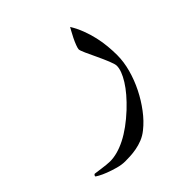

<svg xmlns="http://www.w3.org/2000/svg" viewBox="-207 -325 686 686"><g transform="rotate(-45 135.5 17.5)"><path d="M292.5 -31.7Q292.5 2.4 282.5 38.8Q272.5 75.2 255.4 109.4Q238.3 143.6 215.8 173.3Q193.4 203.1 167.5 223.6Q151.9 236.3 134.5 243.2Q117.2 250 100.8 252.9Q84.5 255.9 69.6 256.6Q54.7 257.3 44.4 257.3Q26.9 257.3 6.8 251.7Q-13.2 246.1 -30.3 239.5Q-47.4 232.9 -58.6 226.6Q-69.8 220.2 -69.8 219.2Q-69.8 217.3 -67.9 214.4Q-65.9 211.4 -64 211.4Q-63.5 211.4 -54.7 212.6Q-45.9 213.9 -34.9 215.3Q-23.9 216.8 -12.7 218Q-1.5 219.2 5.9 219.2Q42.5 219.2 85.9 197.3Q129.4 175.3 177.2 130.9Q219.7 90.8 242.2 54.7Q264.6 18.6 264.6 -5.4Q264.6 -14.2 256.1 -34.9Q247.6 -55.7 237.1 -77.9Q226.6 -100.1 218 -118.9Q209.5 -137.7 209.5 -143.6Q209.5 -147.9 214.1 -160.4Q218.8 -172.9 225.3 -186Q231.9 -199.2 237.8 -209.7Q243.7 -220.2 244.6 -221.7Q258.3 -199.2 267.6 -174.8Q276.9 -150.4 282.5 -125.7Q288.1 -101.1 290.3 -77.1Q292.5 -53.2 292.5 -31.7Z"/></g></svg>

Font: Accordance
Style: Regular
Weight: 400
Version: Version 1.1 (build May 11, 2018) Miklal Software Solutions, 